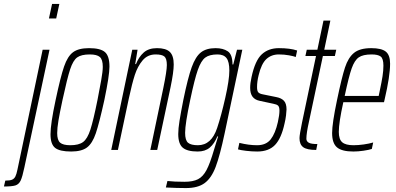

<svg xmlns="http://www.w3.org/2000/svg" viewBox="-110 -763 2013 977"><path d="M139 -669 155 -743H192L176 -669ZM-21 99 107 -510H142L14 89Q4 137 -5 156Q-14 175 -31.5 180.5Q-49 186 -90 186L-83 156Q-60 156 -49 151.5Q-38 147 -32 135.5Q-26 124 -21 99Z M147 -80Q147 -133 173 -254Q198 -372 216 -424.5Q234 -477 262 -497.5Q290 -518 343 -518Q401 -518 424 -498Q447 -478 447 -424Q447 -379 421 -254Q395 -136 377.5 -84.5Q360 -33 332.5 -12.5Q305 8 252 8Q194 8 170.5 -10.5Q147 -29 147 -80ZM386 -254Q397 -310 405 -355Q413 -400 413 -423Q413 -460 398 -473Q383 -486 347 -486Q304 -486 283 -471Q262 -456 247 -410.5Q232 -365 208 -254Q194 -189 187.5 -150Q181 -111 181 -86Q181 -50 196 -37Q211 -24 248 -24Q291 -24 313 -40.5Q335 -57 350 -103.5Q365 -150 386 -254Z M563 -510H590L578 -437H582Q596 -473 621 -495.5Q646 -518 689 -518Q734 -518 754 -499Q774 -480 774 -435Q774 -397 758 -320L690 0H655L721 -315Q739 -402 739 -432Q739 -465 726.5 -475.5Q714 -486 682 -486Q641 -486 615.5 -455.5Q590 -425 576 -381.5Q562 -338 546 -264L490 0H456Z M734 191 742 158Q776 162 829 162Q872 162 897.5 149Q923 136 941 102Q959 68 979 -1Q981 -10 991 -40L1000 -69H996Q981 -32 957.5 -12Q934 8 896 8Q843 8 820 -11.5Q797 -31 797 -81Q797 -108 803.5 -148.5Q810 -189 823 -255Q846 -367 865.5 -421Q885 -475 912.5 -496.5Q940 -518 987 -518Q1025 -518 1049 -502Q1073 -486 1073 -435H1077L1096 -510H1123L1033 -84Q1009 29 987.5 86Q966 143 931.5 168.5Q897 194 836 194Q792 194 734 191ZM995 -112Q1016 -175 1036.5 -266Q1057 -357 1057 -404Q1057 -449 1042.5 -467.5Q1028 -486 997 -486Q956 -486 934.5 -470Q913 -454 896.5 -407Q880 -360 858 -255Q832 -133 832 -87Q832 -49 847 -36.5Q862 -24 897 -24Q966 -24 995 -112Z M1101 -3 1108 -36Q1156 -24 1198 -24Q1244 -24 1267.5 -54Q1291 -84 1304 -142Q1312 -178 1312 -200Q1312 -219 1305 -225.5Q1298 -232 1281 -235L1211 -250Q1187 -255 1175 -271Q1163 -287 1163 -316Q1163 -340 1170 -371Q1188 -455 1222 -486.5Q1256 -518 1309 -518Q1366 -518 1402 -506L1395 -473Q1385 -477 1360.5 -481.5Q1336 -486 1309 -486Q1271 -486 1245.5 -462.5Q1220 -439 1206 -380Q1198 -348 1198 -320Q1198 -300 1204.5 -293Q1211 -286 1227 -283L1296 -269Q1322 -264 1335 -250Q1348 -236 1348 -206Q1348 -197 1345.5 -176Q1343 -155 1338 -135Q1322 -60 1290 -26Q1258 8 1199 8Q1172 8 1142.5 4.5Q1113 1 1101 -3Z M1414 -60Q1414 -77 1427 -140L1498 -478H1444L1451 -510H1505L1536 -658H1571L1540 -510H1601L1594 -478H1533L1462 -143Q1449 -85 1449 -57Q1449 -44 1461 -37Q1473 -30 1505 -30L1499 0Q1452 0 1433 -14Q1414 -28 1414 -60Z M1580 -86Q1580 -135 1605 -254Q1629 -369 1645.5 -419.5Q1662 -470 1691.5 -494Q1721 -518 1779 -518Q1831 -518 1853 -500.5Q1875 -483 1875 -439Q1875 -376 1847 -256L1844 -243H1637Q1614 -139 1614 -92Q1614 -54 1631.5 -39Q1649 -24 1689 -24Q1713 -24 1741 -28Q1769 -32 1789 -38L1782 -5Q1767 0 1739.5 4Q1712 8 1688 8Q1630 8 1605 -13Q1580 -34 1580 -86ZM1817 -275 1823 -304Q1832 -346 1836.5 -375Q1841 -404 1841 -429Q1841 -465 1827 -475.5Q1813 -486 1781 -486Q1737 -486 1715.5 -471Q1694 -456 1679.5 -415Q1665 -374 1644 -275Z"/></svg>

Font: Saira Ultra Condensed Thin
Style: Italic
Weight: 100
Width: 1
Italic angle: -12°
Designer: Hector Gatti with collaboration of the Omnibus-Type team
Foundry: Omnibus-Type
Version: Version 1.001; ttfautohint (v1.8)